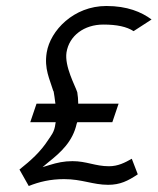

<svg xmlns="http://www.w3.org/2000/svg" viewBox="-20 -610 526 641"><path d="M76 11C111 -3 148 -12 194 -12C254 -12 290 7 341 7C381 7 407 -6 440 -28L420 -80C397 -67 374 -55 344 -55C298 -55 269 -72 222 -72C194 -72 171 -67 145 -59L122 -52L141 -68C184 -102 223 -138 236 -197L238 -202H355L376 -264H241V-268C241 -279 240 -288 238 -302C231 -324 195 -388 202 -435C211 -491 261 -528 325 -528C370 -528 403 -521 426 -506L486 -545C452 -570 405 -590 335 -590C226 -590 148 -508 136 -435C127 -380 146 -346 158 -306L159 -305C161 -293 163 -281 164 -271L165 -264H102L81 -202H166L165 -197C162 -169 150 -157 141 -143C116 -104 84 -75 45 -44Z"/></svg>

Font: Charger Pro
Style: LitExtObl
Weight: 300
Designer: Jasper
Foundry: Cannot Into Space Fonts
Version: Version 1.09